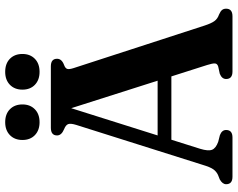

<svg xmlns="http://www.w3.org/2000/svg" viewBox="-108 -808 916 740"><g transform="rotate(-90 350.0 -438.0)"><path d="M219 -24.5Q219 0 190 0H39Q10 0 10 -24.5Q10 -38.5 28.5 -49L45 -55.5Q58.5 -61.5 67.2 -73.5Q76 -85.5 85 -116L238.5 -602Q245 -623 241.8 -632.8Q238.5 -642.5 222 -649Q198 -659 198 -676Q198 -700 227.5 -700H464.5Q493.5 -700 493.5 -676Q493.5 -658 469.5 -649Q457 -644.5 454.5 -637Q452 -629.5 457.5 -612.5L621.5 -107.5Q630 -81.5 638.8 -69.5Q647.5 -57.5 663.5 -52Q676.5 -46.5 681.5 -40.2Q686.5 -34 686.5 -24.5Q686.5 0 657 0H444.5Q415.5 0 415.5 -24.5Q415.5 -41 436 -49L463.5 -55Q475 -58.5 475.5 -67.8Q476 -77 469.5 -97.5L425.5 -235.5H181.5L146.5 -124.5Q137 -93.5 142.8 -78.8Q148.5 -64 173.5 -55L199 -48.5Q219 -41 219 -24.5ZM198 -288.5H409L303 -621.5ZM249 -743.5Q218 -743.5 199.2 -761.5Q180.5 -779.5 180.5 -809.5Q180.5 -839.5 199.2 -857.8Q218 -876 249 -876Q280.5 -876 299 -857.8Q317.5 -839.5 317.5 -809.5Q317.5 -780 299 -761.8Q280.5 -743.5 249 -743.5ZM443 -743.5Q412 -743.5 393.2 -761.5Q374.5 -779.5 374.5 -809.5Q374.5 -839.5 393.2 -857.8Q412 -876 443 -876Q475 -876 493.5 -857.8Q512 -839.5 512 -809.5Q512 -780 493.5 -761.8Q475 -743.5 443 -743.5Z"/></g></svg>

Font: Fraunces 72pt Soft SemiBold
Style: Regular
Weight: 600
Version: Version 1.000;[b76b70a41]